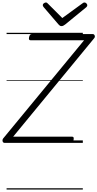

<svg xmlns="http://www.w3.org/2000/svg" viewBox="-53 -1149 783 1544"><path d="M-17 0Q-24 0 -28.5 -5.5Q-33 -11 -33 -19.5Q-33 -28 -28 -35L623 -825H194Q184 -825 181 -831Q178 -837 181 -851Q184 -864 189.5 -869.5Q195 -875 204 -875H692Q704 -875 708.5 -863Q713 -851 703 -840L53 -50H526Q536 -50 538.5 -44Q541 -38 539 -26Q537 -12 531 -6Q525 0 516 0ZM626 -1129Q635 -1129 642 -1121.5Q649 -1114 649 -1107Q649 -1102 647 -1098.5Q645 -1095 641 -1091L471 -952Q462 -946 456 -942.5Q450 -939 441 -939Q434 -939 428.5 -942.5Q423 -946 417 -953L297 -1093Q294 -1097 292.5 -1101Q291 -1105 291 -1108Q291 -1117 300 -1123Q309 -1129 316 -1129Q322 -1129 325.5 -1126Q329 -1123 333 -1119L448 -1004L606 -1119Q613 -1124 617 -1126.5Q621 -1129 626 -1129ZM0 365H613V375H0ZM0 -20H613V0H0ZM0 -505H613V-500H0ZM0 -885H613V-875H0Z"/></svg>

Font: Playwrite AT Guides
Style: Italic
Weight: 400
Italic angle: -13.0072°
Designer: Veronika Burian, José Scaglione
Foundry: TypeTogether
Version: Version 1.002